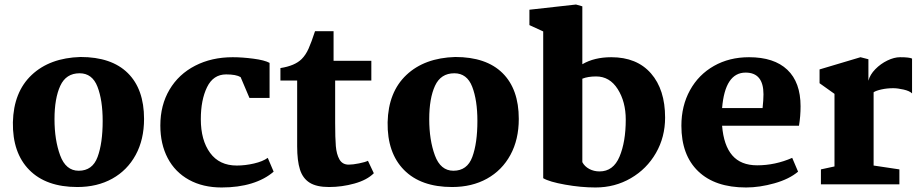

<svg xmlns="http://www.w3.org/2000/svg" viewBox="-20 -815 4074 849"><path d="M617 -289Q617 -198 580 -130Q543 -62 476.5 -25Q410 12 322 12Q184 12 109.5 -63.5Q35 -139 37 -274Q40 -408 120 -483.5Q200 -559 336 -563Q473 -563 545 -492Q617 -421 617 -289ZM221 -288Q221 -196 246 -128Q271 -60 328 -60Q389 -60 411.5 -121Q434 -182 434 -280Q434 -372 411 -431.5Q388 -491 332 -491Q272 -491 246.5 -435.5Q221 -380 221 -288Z M1172 -537V-382H1083L1044 -474Q1024 -486 980 -486Q923 -486 895.5 -429.5Q868 -373 868 -288Q868 -195 909 -139Q950 -83 1027 -83Q1064 -83 1103 -92Q1142 -101 1164 -117L1190 -56Q1151 -22 1092.5 -4Q1034 14 960 14Q877 14 815.5 -20Q754 -54 721.5 -116Q689 -178 689 -260Q689 -350 729.5 -418.5Q770 -487 843 -524.5Q916 -562 1009 -562Q1051 -562 1100.5 -555.5Q1150 -549 1172 -537Z M1455 -546H1622V-459H1462V-271Q1462 -205 1465 -169Q1468 -133 1481 -110Q1494 -87 1522 -87Q1540 -87 1567.5 -92.5Q1595 -98 1607 -104L1633 -49Q1603 -19 1547.5 -3.5Q1492 12 1435 12Q1380 12 1349.5 -7Q1319 -26 1306.5 -65Q1294 -104 1294 -168V-459H1220V-514Q1284 -524 1314 -554Q1332 -572 1344.5 -600Q1357 -628 1373 -677H1455Z M2274 -289Q2274 -198 2237 -130Q2200 -62 2133.5 -25Q2067 12 1979 12Q1841 12 1766.5 -63.5Q1692 -139 1694 -274Q1697 -408 1777 -483.5Q1857 -559 1993 -563Q2130 -563 2202 -492Q2274 -421 2274 -289ZM1878 -288Q1878 -196 1903 -128Q1928 -60 1985 -60Q2046 -60 2068.5 -121Q2091 -182 2091 -280Q2091 -372 2068 -431.5Q2045 -491 1989 -491Q1929 -491 1903.5 -435.5Q1878 -380 1878 -288Z M2321 -704V-772L2527 -795L2555 -787V-531Q2608 -562 2683 -562Q2796 -562 2858.5 -490.5Q2921 -419 2921 -295Q2921 -209 2880.5 -138.5Q2840 -68 2769.5 -27Q2699 14 2613 14Q2549 14 2479 1.5Q2409 -11 2382 -27V-676ZM2631 -57Q2692 -57 2719.5 -122.5Q2747 -188 2747 -286Q2747 -365 2711.5 -421Q2676 -477 2616 -477Q2580 -477 2555 -467V-98Q2565 -79 2585.5 -68Q2606 -57 2631 -57Z M3520 -345Q3520 -301 3513 -259H3173Q3180 -172 3218 -128Q3256 -84 3328 -84Q3408 -84 3483 -117L3509 -56Q3470 -23 3404.5 -4.5Q3339 14 3279 14Q3142 14 3067.5 -57.5Q2993 -129 2993 -259Q2993 -347 3031 -416Q3069 -485 3137 -523.5Q3205 -562 3292 -562Q3403 -562 3461.5 -506.5Q3520 -451 3520 -345ZM3173 -337H3352Q3356 -373 3356 -398Q3356 -494 3277 -494Q3186 -494 3173 -337Z M3670 -79V-400L3604 -447V-508L3785 -562L3820 -553V-458Q3827 -485 3850.5 -509Q3874 -533 3904 -547.5Q3934 -562 3960 -562Q4001 -562 4013 -556V-402Q4002 -413 3975.5 -419Q3949 -425 3930 -425Q3902 -425 3877.5 -419.5Q3853 -414 3843 -407V-83L3957 -66V0H3610V-66Z"/></svg>

Font: Martel Heavy
Style: Regular
Weight: 900
Designer: Dan Reynolds
Foundry: Dan Reynolds
Version: Version 1.001; ttfautohint (v1.1) -l 5 -r 5 -G 72 -x 0 -D la